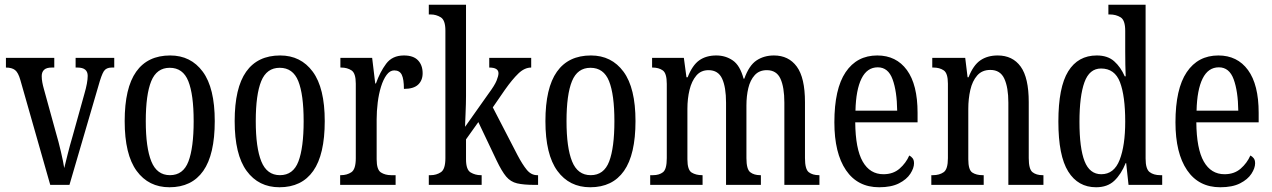

<svg xmlns="http://www.w3.org/2000/svg" viewBox="-20 -780 5368 810"><path d="M66 -442Q57 -474 43.5 -484.5Q30 -495 5 -495V-536H209V-495H198Q176 -495 166 -485.5Q156 -476 156 -459Q156 -446 158.5 -432.5Q161 -419 165 -405L216 -220Q227 -183 237 -140Q247 -97 251 -71Q256 -91 265 -127.5Q274 -164 287 -208L336 -384Q350 -432 350 -460Q350 -495 307 -495H299V-536H462V-495H451Q428 -495 418 -479.5Q408 -464 395 -417L273 0H192Z M695 10Q607 10 556.5 -59Q506 -128 506 -269Q506 -409 554.5 -477.5Q603 -546 698 -546Q785 -546 835.5 -477.5Q886 -409 886 -269Q886 -128 837.5 -59Q789 10 695 10ZM697 -41Q753 -41 775 -99Q797 -157 797 -269Q797 -381 774.5 -437.5Q752 -494 696 -494Q641 -494 618 -437.5Q595 -381 595 -269Q595 -157 618.5 -99Q642 -41 697 -41Z M1159 10Q1071 10 1020.5 -59Q970 -128 970 -269Q970 -409 1018.5 -477.5Q1067 -546 1162 -546Q1249 -546 1299.5 -477.5Q1350 -409 1350 -269Q1350 -128 1301.5 -59Q1253 10 1159 10ZM1161 -41Q1217 -41 1239 -99Q1261 -157 1261 -269Q1261 -381 1238.5 -437.5Q1216 -494 1160 -494Q1105 -494 1082 -437.5Q1059 -381 1059 -269Q1059 -157 1082.5 -99Q1106 -41 1161 -41Z M1415 0V-41H1418Q1444 -41 1462.5 -53.5Q1481 -66 1481 -113V-427Q1481 -471 1463 -483Q1445 -495 1419 -495H1416V-536H1550L1563 -428H1566Q1583 -476 1609 -511Q1635 -546 1684 -546Q1724 -546 1743.5 -525.5Q1763 -505 1763 -471Q1763 -441 1744 -423Q1725 -405 1684 -405Q1684 -446 1675 -464.5Q1666 -483 1643 -483Q1625 -483 1611 -464Q1597 -445 1587.5 -414.5Q1578 -384 1573.5 -347.5Q1569 -311 1569 -276V-108Q1569 -64 1587 -52.5Q1605 -41 1630 -41H1649V0Z M1789 0V-41H1797Q1821 -41 1840 -53.5Q1859 -66 1859 -113V-651Q1859 -695 1839.5 -707Q1820 -719 1797 -719H1789V-760H1946V-375Q1946 -362 1945.5 -341Q1945 -320 1944 -298.5Q1943 -277 1942.5 -262Q1942 -247 1942 -245L2041 -385Q2067 -420 2075 -440Q2083 -460 2083 -471Q2083 -495 2044 -495V-536H2221V-495Q2193 -495 2167 -470Q2141 -445 2110 -401L2059 -327L2163 -126Q2184 -86 2202.5 -63.5Q2221 -41 2246 -41H2250V0H2238Q2189 0 2161.5 -6.5Q2134 -13 2115.5 -35Q2097 -57 2075 -103L1998 -265L1946 -192V-108Q1946 -64 1965.5 -52.5Q1985 -41 2008 -41H2012V0Z M2470 10Q2382 10 2331.5 -59Q2281 -128 2281 -269Q2281 -409 2329.5 -477.5Q2378 -546 2473 -546Q2560 -546 2610.5 -477.5Q2661 -409 2661 -269Q2661 -128 2612.5 -59Q2564 10 2470 10ZM2472 -41Q2528 -41 2550 -99Q2572 -157 2572 -269Q2572 -381 2549.5 -437.5Q2527 -494 2471 -494Q2416 -494 2393 -437.5Q2370 -381 2370 -269Q2370 -157 2393.5 -99Q2417 -41 2472 -41Z M2723 0V-41H2735Q2761 -41 2777 -53.5Q2793 -66 2793 -113V-426Q2793 -471 2776 -483Q2759 -495 2733 -495H2731V-536H2865L2876 -454H2881Q2901 -505 2930 -525.5Q2959 -546 3002 -546Q3041 -546 3071.5 -525Q3102 -504 3117 -448H3120Q3140 -504 3171.5 -525Q3203 -546 3245 -546Q3307 -546 3341.5 -499Q3376 -452 3376 -349V-113Q3376 -66 3392 -53.5Q3408 -41 3435 -41H3437V0H3289V-347Q3289 -412 3272.5 -448Q3256 -484 3215 -484Q3183 -484 3164 -463Q3145 -442 3137 -408.5Q3129 -375 3129 -335V-113Q3129 -66 3145 -53.5Q3161 -41 3187 -41H3190V0H3043V-347Q3043 -412 3026.5 -448Q3010 -484 2969 -484Q2937 -484 2917.5 -461Q2898 -438 2889 -401Q2880 -364 2880 -321V-108Q2880 -63 2898 -52Q2916 -41 2942 -41H2944V0Z M3689 10Q3598 10 3549 -62Q3500 -134 3500 -264Q3500 -405 3547.5 -475.5Q3595 -546 3681 -546Q3761 -546 3806 -484.5Q3851 -423 3851 -304V-264H3588Q3589 -152 3619.5 -98.5Q3650 -45 3707 -45Q3748 -45 3775 -68.5Q3802 -92 3816 -124Q3824 -120 3830 -112.5Q3836 -105 3836 -91Q3836 -71 3820.5 -47Q3805 -23 3772.5 -6.5Q3740 10 3689 10ZM3765 -313Q3764 -395 3745.5 -445.5Q3727 -496 3683 -496Q3638 -496 3614.5 -448.5Q3591 -401 3589 -313Z M3909 0V-41H3916Q3943 -41 3961 -53.5Q3979 -66 3979 -113V-427Q3979 -471 3961.5 -483Q3944 -495 3918 -495H3913V-536H4052L4062 -454H4066Q4086 -505 4116 -525.5Q4146 -546 4189 -546Q4252 -546 4286 -499Q4320 -452 4320 -349V-113Q4320 -66 4336 -53.5Q4352 -41 4378 -41H4382V0H4234V-347Q4234 -411 4217 -448Q4200 -485 4158 -485Q4123 -485 4102.5 -461.5Q4082 -438 4073.5 -400.5Q4065 -363 4065 -321V-108Q4065 -63 4082 -52Q4099 -41 4125 -41H4130V0Z M4604 10Q4528 10 4486.5 -56.5Q4445 -123 4445 -267Q4445 -412 4486.5 -479Q4528 -546 4607 -546Q4653 -546 4680.5 -521.5Q4708 -497 4725 -458H4729Q4728 -481 4727.5 -508Q4727 -535 4727 -563V-650Q4727 -695 4707.5 -707Q4688 -719 4662 -719H4656V-760H4813V-111Q4813 -67 4830 -54Q4847 -41 4875 -41H4883V0H4741L4731 -92H4729Q4710 -45 4681 -17.5Q4652 10 4604 10ZM4626 -45Q4680 -45 4703.5 -105.5Q4727 -166 4727 -267Q4727 -375 4705 -433Q4683 -491 4625 -491Q4576 -491 4555 -433Q4534 -375 4534 -266Q4534 -155 4555.5 -100Q4577 -45 4626 -45Z M5128 10Q5037 10 4988 -62Q4939 -134 4939 -264Q4939 -405 4986.5 -475.5Q5034 -546 5120 -546Q5200 -546 5245 -484.5Q5290 -423 5290 -304V-264H5027Q5028 -152 5058.5 -98.5Q5089 -45 5146 -45Q5187 -45 5214 -68.5Q5241 -92 5255 -124Q5263 -120 5269 -112.5Q5275 -105 5275 -91Q5275 -71 5259.5 -47Q5244 -23 5211.5 -6.5Q5179 10 5128 10ZM5204 -313Q5203 -395 5184.5 -445.5Q5166 -496 5122 -496Q5077 -496 5053.5 -448.5Q5030 -401 5028 -313Z"/></svg>

Font: Noto Serif Thai ExtraCondensed
Style: Regular
Weight: 400
Width: 2
Designer: Monotype Design Team
Foundry: Monotype Imaging Inc.
Version: Version 2.002; ttfautohint (v1.8.4.7-5d5b)